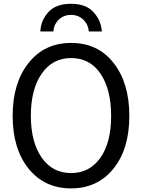

<svg xmlns="http://www.w3.org/2000/svg" viewBox="-20 -993 761 1030"><path d="M196.3 -824.2Q199.2 -883.8 239.7 -928.2Q280.3 -972.7 360.4 -972.7Q441.4 -972.7 481.9 -927.7Q522.5 -882.8 526.4 -824.2H456.1Q454.1 -860.4 427.7 -886.7Q401.4 -913.1 360.4 -913.1Q321.3 -913.1 294.9 -887.2Q268.6 -861.3 266.6 -824.2ZM47.9 -372.1Q47.9 -547.9 133.3 -655.3Q218.8 -762.7 361.3 -762.7Q504.9 -762.7 589.4 -655.3Q673.8 -547.9 673.8 -371.1Q673.8 -193.4 588.4 -87.9Q502.9 17.6 361.3 17.6Q218.8 17.6 133.3 -88.4Q47.9 -194.3 47.9 -372.1ZM145.5 -372.1Q145.5 -230.5 203.6 -147.5Q261.7 -64.5 361.3 -64.5Q460 -64.5 518.1 -146Q576.2 -227.5 576.2 -371.1Q576.2 -512.7 519.5 -597.2Q462.9 -681.6 361.3 -681.6Q261.7 -681.6 203.6 -597.7Q145.5 -513.7 145.5 -372.1Z"/></svg>

Font: Gothic A1 Medium
Style: Regular
Weight: 500
Designer: HanYang I&C Co.,Ltd.
Foundry: HanYang I&C Co.,Ltd.
Version: Version 2.50